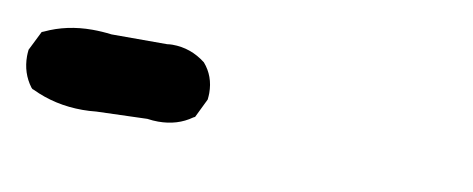

<svg xmlns="http://www.w3.org/2000/svg" viewBox="-37 11 564 229"><g transform="rotate(10 245.5 126.0)"><path d="M159.2 78.6Q181.6 78.6 199.7 92.8Q212.4 107.4 212.4 127.9Q212.4 130.9 211.9 135.7L200.7 158.7L198.7 159.7Q181.6 171.9 158.2 171.9Q151.9 171.9 145 170.9L83.5 172.9Q75.2 173.8 66.9 173.8Q33.7 173.8 5.4 160.2L3.9 159.7L2.4 158.2Q-9.3 142.6 -9.3 122.1Q-9.3 119.1 -8.8 114.3L2.9 90.8L5.4 89.8Q31.2 77.6 62 77.6Q73.7 77.6 85.4 79.1H152.8Q156.2 78.6 159.2 78.6Z"/></g></svg>

Font: Bakudai
Style: Bold
Weight: 700
Version: Version 1.48